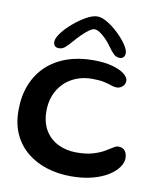

<svg xmlns="http://www.w3.org/2000/svg" viewBox="-83 -773 743 871"><g transform="rotate(10 289.0 -337.5)"><path d="M302.2 29.9Q243 29.9 191.2 13.8Q139.5 -2.4 100.1 -34.3Q60.8 -66.2 38.6 -113.7Q16.5 -161.2 16.5 -223.9Q16.5 -290.2 37.4 -342.4Q58.3 -394.7 97.2 -431.4Q136.2 -468.1 190.8 -487.3Q245.3 -506.5 312.1 -506.5Q363.6 -506.5 400 -496.4Q436.4 -486.4 455.8 -471Q475.2 -455.7 475.2 -439.5Q475.2 -429.3 469.8 -420.9Q464.2 -412.4 455.4 -407.6Q446.6 -402.8 436.6 -402.8Q425.1 -402.8 411.7 -407.7Q398.3 -412.6 377.3 -417.4Q356.4 -422.3 322.1 -422.3Q282 -422.3 249.1 -409.3Q216.2 -396.3 192.1 -372.4Q168 -348.4 154.9 -315.7Q141.8 -283 141.8 -243.4Q141.8 -190.4 163.6 -154.2Q185.4 -118 223.1 -99.4Q260.8 -80.8 308.4 -80.8Q351.9 -80.8 382.5 -89.7Q413.1 -98.6 433.8 -110.5Q454.6 -122.4 468.1 -131.3Q481.6 -140.2 490.6 -140.2Q507.2 -140.2 516.2 -133Q525.2 -125.8 528.8 -115.2Q532.5 -104.7 532.5 -94.7Q532.5 -72.9 516.8 -50.9Q501.1 -28.9 471.5 -10.6Q441.9 7.7 399.1 18.8Q356.4 29.9 302.2 29.9ZM147.8 -532.8Q122.5 -532.8 122.5 -558.6Q122.5 -575 140.8 -599.5Q159.2 -624.1 187.3 -648.1Q215.4 -672.2 244.8 -688.6Q274.2 -705.1 295.9 -705.1Q316.5 -705.1 342.9 -689.1Q369.4 -673.2 394 -649.5Q418.7 -625.9 434.8 -602.3Q450.8 -578.8 450.8 -563.3Q450.8 -551.2 444.4 -544.3Q437.9 -537.4 427.2 -537.4Q410.6 -537.4 398.8 -549Q386.9 -560.5 370.5 -583.7Q359.9 -598.9 345.9 -613.1Q331.9 -627.4 317.9 -636.5Q303.9 -645.6 292.8 -645.6Q283.1 -645.6 268 -634.7Q252.9 -623.8 236.6 -607.7Q220.2 -591.5 206.2 -574.9Q187.6 -553.2 175.3 -543Q163.1 -532.8 147.8 -532.8Z"/></g></svg>

Font: Gluten Thin
Style: Regular
Weight: 100
Designer: Tyler Finck
Foundry: Etcetera Type Company
Version: Version 1.300